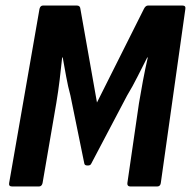

<svg xmlns="http://www.w3.org/2000/svg" viewBox="-20 -675 691 695"><path d="M24 0Q11 0 13 -12L123 -643Q126 -655 136 -655H258Q270 -655 271 -643L331 -304L501 -643Q507 -655 516 -655H640Q653 -655 651 -643L562 -12Q560 0 549 0H452Q440 0 441 -12L483 -301Q489 -338 497.5 -383Q506 -428 515 -467H513Q496 -434 478 -398Q460 -362 440 -329L311 -84Q308 -76 299 -76H296Q286 -76 285 -84L235 -329Q226 -362 219.5 -398Q213 -434 207 -467H205Q201 -428 196 -386.5Q191 -345 184 -303L134 -12Q131 0 121 0Z"/></svg>

Font: Sofia Sans Condensed ExtraBold
Style: Italic
Weight: 800
Italic angle: -9°
Version: Version 4.100